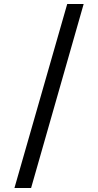

<svg xmlns="http://www.w3.org/2000/svg" viewBox="-20 -812 489 957"><path d="M315 -792H397L135 125H52Z"/></svg>

Font: sinhala25
Style: Book
Weight: 400
Designer: Jelle Bosma - Monotype Design Team
Foundry: Monotype Imaging Inc.
Version: Version 2.003